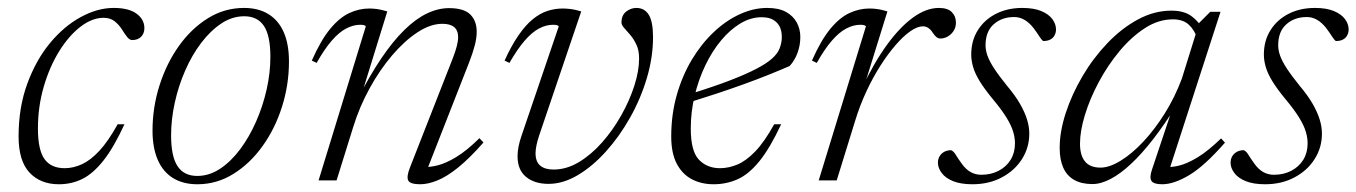

<svg xmlns="http://www.w3.org/2000/svg" viewBox="-20 -466 3504 496"><path d="M247.5 -420Q218 -420 188 -397Q158 -374 133 -333.8Q108 -293.5 93 -242Q78 -190.5 78 -134Q78 -78.5 95 -55Q112 -31.5 147 -31.5Q169.5 -31.5 191.8 -41.8Q214 -52 236.8 -76.5Q259.5 -101 284 -145H301.5Q274 -85 247.2 -51.2Q220.5 -17.5 192.8 -3.8Q165 10 132 10Q84.5 10 56.2 -20.2Q28 -50.5 28 -113.5Q28 -188.5 50.5 -249.8Q73 -311 109.2 -354.8Q145.5 -398.5 188.8 -422Q232 -445.5 273.5 -445.5Q313 -445.5 333 -430.5Q353 -415.5 353 -393.5Q353 -379.5 344.5 -371Q336 -362.5 321.5 -362.5Q314.5 -362.5 308 -371Q301.5 -379.5 294 -391.5Q286.5 -403 275.5 -411.5Q264.5 -420 247.5 -420Z M610.5 -445.5Q647.5 -445.5 673.5 -429.5Q699.5 -413.5 713 -382.8Q726.5 -352 726.5 -307Q726.5 -247 708.5 -190.2Q690.5 -133.5 658.2 -88.5Q626 -43.5 583 -16.8Q540 10 490 10Q453 10 427 -6Q401 -22 387.5 -53.2Q374 -84.5 374 -128.5Q374 -188.5 392 -245.2Q410 -302 442 -347Q474 -392 517 -418.8Q560 -445.5 610.5 -445.5ZM489.5 -11.5Q520.5 -11.5 548.5 -30Q576.5 -48.5 600.2 -80.2Q624 -112 641.5 -151.8Q659 -191.5 668.8 -234.8Q678.5 -278 678.5 -319Q678.5 -374 661.8 -399Q645 -424 611 -424Q580 -424 552 -405.5Q524 -387 500 -355.5Q476 -324 458.5 -284Q441 -244 431.5 -200.8Q422 -157.5 422 -116.5Q422 -61.5 438.8 -36.5Q455.5 -11.5 489.5 -11.5Z M798 -303.5 785.5 -309.5Q809 -362.5 833 -391.5Q857 -420.5 882.2 -432.2Q907.5 -444 933.5 -444Q942.5 -444 950.8 -443Q959 -442 966.8 -440.2Q974.5 -438.5 980.5 -436.5L911.5 -213.5L905 -212Q935.5 -271.5 965.2 -315.5Q995 -359.5 1024.2 -388.2Q1053.5 -417 1082.5 -431Q1111.5 -445 1140 -445Q1178.5 -445 1195 -428.5Q1211.5 -412 1211.5 -384Q1211.5 -368 1206.5 -348.8Q1201.5 -329.5 1192 -305L1080.5 -20.5L1073.5 -35Q1089.5 -33.5 1110.5 -38.8Q1131.5 -44 1158.5 -60.2Q1185.5 -76.5 1218.5 -109L1229 -98Q1193 -57 1163.5 -33.2Q1134 -9.5 1109.8 0.2Q1085.5 10 1065.5 10Q1040 10 1034.8 0.5Q1029.5 -9 1039 -33L1149.5 -315Q1156.5 -333 1160 -346.5Q1163.5 -360 1163.5 -370Q1163.5 -387.5 1153.2 -396Q1143 -404.5 1123 -404.5Q1092 -404.5 1058.5 -382.5Q1025 -360.5 993 -323Q961 -285.5 934.8 -237.8Q908.5 -190 892.5 -138L849.5 0H803L925 -398Q923.5 -400 920.2 -401Q917 -402 910.5 -402Q892.5 -402 874 -392.2Q855.5 -382.5 836.8 -360.8Q818 -339 798 -303.5Z M1667 -369.5Q1667 -318 1651 -264.2Q1635 -210.5 1607.5 -161.8Q1580 -113 1545.2 -74.5Q1510.5 -36 1472.5 -13.5Q1434.5 9 1397 9Q1361 9 1339 -9Q1317 -27 1317 -62.5Q1317 -86 1327.5 -116L1423.5 -398Q1422 -400 1418.5 -401Q1415 -402 1408.5 -402Q1390.5 -402 1372.2 -392.2Q1354 -382.5 1335.2 -360.8Q1316.5 -339 1296 -303.5L1283.5 -309.5Q1301.5 -349 1319.8 -375.2Q1338 -401.5 1356.5 -416.5Q1375 -431.5 1394.2 -437.8Q1413.5 -444 1433.5 -444Q1442.5 -444 1451.2 -443Q1460 -442 1467.8 -440.2Q1475.5 -438.5 1481.5 -436.5L1372.5 -115Q1368 -101.5 1365.8 -90.2Q1363.5 -79 1363.5 -70Q1363.5 -48.5 1375.5 -38.2Q1387.5 -28 1410 -28Q1443.5 -28 1475.5 -47.2Q1507.5 -66.5 1535.5 -98.2Q1563.5 -130 1585 -168.2Q1606.5 -206.5 1618.8 -244.8Q1631 -283 1631 -315Q1631 -336 1624 -350.8Q1617 -365.5 1608 -376Q1599 -386.5 1592.2 -394Q1585.5 -401.5 1585.5 -408Q1585.5 -426.5 1597.5 -436Q1609.5 -445.5 1624 -445.5Q1645 -445.5 1656 -427.8Q1667 -410 1667 -369.5Z M1947.5 -421.5Q1919.5 -421.5 1892.8 -405.5Q1866 -389.5 1842.8 -361.5Q1819.5 -333.5 1802 -297Q1784.5 -260.5 1774.5 -218.8Q1764.5 -177 1764.5 -134Q1764.5 -75.5 1785.5 -53.5Q1806.5 -31.5 1840 -31.5Q1862 -31.5 1884.5 -40.8Q1907 -50 1930.8 -74.5Q1954.5 -99 1980 -145H1998Q1969 -83 1941.5 -49.2Q1914 -15.5 1885.2 -2.8Q1856.5 10 1823.5 10Q1792 10 1767.2 -3Q1742.5 -16 1728.2 -43.2Q1714 -70.5 1714 -113.5Q1714 -170 1728.2 -220.2Q1742.5 -270.5 1767.2 -311.8Q1792 -353 1823.8 -383Q1855.5 -413 1891 -429.2Q1926.5 -445.5 1962 -445.5Q1992 -445.5 2010.8 -435Q2029.5 -424.5 2038.5 -407.5Q2047.5 -390.5 2047.5 -370.5Q2047.5 -349.5 2040.5 -330Q2033.5 -310.5 2020 -295.5Q1993.5 -284 1963.5 -272Q1933.5 -260 1900.2 -248Q1867 -236 1832.2 -224.5Q1797.5 -213 1762 -202L1763.5 -223.5Q1825 -242.5 1867 -258.8Q1909 -275 1935 -288.8Q1961 -302.5 1974.8 -315Q1988.5 -327.5 1993.5 -339.8Q1998.5 -352 1999.5 -365Q2000.5 -381 1995.8 -393.5Q1991 -406 1979.2 -413.8Q1967.5 -421.5 1947.5 -421.5Z M2217 -398Q2215.5 -400 2212.2 -401Q2209 -402 2202.5 -402Q2184.5 -402 2166 -392.2Q2147.5 -382.5 2128.8 -360.8Q2110 -339 2090 -303.5L2077.5 -309.5Q2101 -362.5 2125 -391.5Q2149 -420.5 2174.2 -432.2Q2199.5 -444 2225.5 -444Q2234.5 -444 2243 -443Q2251.5 -442 2259 -440.2Q2266.5 -438.5 2272.5 -436.5L2210 -235.5H2205.5Q2237 -303 2271 -349.8Q2305 -396.5 2339 -421Q2373 -445.5 2405.5 -445.5Q2428 -445.5 2438.8 -434.8Q2449.5 -424 2449.5 -407.5Q2449.5 -395.5 2443.5 -386.2Q2437.5 -377 2428.5 -371.8Q2419.5 -366.5 2409 -366.5Q2404 -366.5 2399.2 -370.2Q2394.5 -374 2389.5 -381.5Q2385 -389 2378.5 -393.5Q2372 -398 2364.5 -398Q2350 -398 2332 -385.5Q2314 -373 2294 -350Q2274 -327 2254.5 -296.5Q2235 -266 2218 -229.5Q2201 -193 2189 -153.5L2141.5 0H2095Z M2437 -78Q2443.5 -75.5 2449 -66.2Q2454.5 -57 2465 -42.5Q2475.5 -28 2488 -21.2Q2500.5 -14.5 2515 -14.5Q2540 -14.5 2559.8 -24.8Q2579.5 -35 2590.8 -53.2Q2602 -71.5 2602 -95.5Q2602 -110.5 2597.2 -126.2Q2592.5 -142 2580.2 -162Q2568 -182 2546 -208.5Q2524 -235 2511.5 -255.2Q2499 -275.5 2494 -292.5Q2489 -309.5 2489 -325Q2489 -361 2506.2 -388.2Q2523.5 -415.5 2553.2 -430.5Q2583 -445.5 2621 -445.5Q2650.5 -445.5 2669.8 -437.5Q2689 -429.5 2698.5 -416.8Q2708 -404 2708 -390Q2708 -381.5 2704.2 -374.5Q2700.5 -367.5 2693.2 -363.8Q2686 -360 2675 -360Q2671 -362.5 2665.5 -371.2Q2660 -380 2650 -393.5Q2639.5 -407 2627 -414.5Q2614.5 -422 2600 -422Q2568 -422 2547 -403.2Q2526 -384.5 2526 -349Q2526 -336 2531 -322Q2536 -308 2548 -289.5Q2560 -271 2581 -245Q2602.5 -219.5 2615 -197.8Q2627.5 -176 2633.2 -157.2Q2639 -138.5 2639 -120.5Q2639 -85 2620.2 -55.2Q2601.5 -25.5 2568.2 -7.8Q2535 10 2492 10Q2462 10 2442.2 2Q2422.5 -6 2412.8 -19Q2403 -32 2403 -45.5Q2403 -55 2407.2 -62.2Q2411.5 -69.5 2419.2 -73.8Q2427 -78 2437 -78Z M2956 -28 3012 -195.5H3020.5Q2989.5 -146 2959.8 -107.5Q2930 -69 2902.2 -43Q2874.5 -17 2849.2 -3.8Q2824 9.5 2802 9.5Q2774 9.5 2755 -1.2Q2736 -12 2726.8 -32.8Q2717.5 -53.5 2717.5 -84Q2717.5 -126 2733.2 -174.2Q2749 -222.5 2776.5 -269.2Q2804 -316 2840.8 -354.5Q2877.5 -393 2919.8 -415.8Q2962 -438.5 3006 -438.5Q3039 -438.5 3058.2 -424.2Q3077.5 -410 3091.5 -385L3073.5 -366Q3065.5 -389 3050.8 -402.5Q3036 -416 3010 -416Q2972.5 -416 2937.5 -393.2Q2902.5 -370.5 2872 -333.8Q2841.5 -297 2818.5 -254Q2795.5 -211 2782.8 -169.2Q2770 -127.5 2770 -95Q2770 -64.5 2783 -48.8Q2796 -33 2823 -33Q2846 -33 2875 -50.8Q2904 -68.5 2933.5 -100Q2963 -131.5 2989 -173Q3015 -214.5 3033 -262.5L3078 -407L3106.5 -435.5H3133L2998.5 -20.5L2987.5 -35Q3004 -33 3025.2 -38Q3046.5 -43 3073.8 -59.5Q3101 -76 3134.5 -108.5L3144.5 -97.5Q3091.5 -37 3052 -13.5Q3012.5 10 2982.5 10Q2960 10 2954.5 1.2Q2949 -7.5 2956 -28Z M3193 -78Q3199.5 -75.5 3205 -66.2Q3210.5 -57 3221 -42.5Q3231.5 -28 3244 -21.2Q3256.5 -14.5 3271 -14.5Q3296 -14.5 3315.8 -24.8Q3335.5 -35 3346.8 -53.2Q3358 -71.5 3358 -95.5Q3358 -110.5 3353.2 -126.2Q3348.5 -142 3336.2 -162Q3324 -182 3302 -208.5Q3280 -235 3267.5 -255.2Q3255 -275.5 3250 -292.5Q3245 -309.5 3245 -325Q3245 -361 3262.2 -388.2Q3279.5 -415.5 3309.2 -430.5Q3339 -445.5 3377 -445.5Q3406.5 -445.5 3425.8 -437.5Q3445 -429.5 3454.5 -416.8Q3464 -404 3464 -390Q3464 -381.5 3460.2 -374.5Q3456.5 -367.5 3449.2 -363.8Q3442 -360 3431 -360Q3427 -362.5 3421.5 -371.2Q3416 -380 3406 -393.5Q3395.5 -407 3383 -414.5Q3370.5 -422 3356 -422Q3324 -422 3303 -403.2Q3282 -384.5 3282 -349Q3282 -336 3287 -322Q3292 -308 3304 -289.5Q3316 -271 3337 -245Q3358.5 -219.5 3371 -197.8Q3383.5 -176 3389.2 -157.2Q3395 -138.5 3395 -120.5Q3395 -85 3376.2 -55.2Q3357.5 -25.5 3324.2 -7.8Q3291 10 3248 10Q3218 10 3198.2 2Q3178.5 -6 3168.8 -19Q3159 -32 3159 -45.5Q3159 -55 3163.2 -62.2Q3167.5 -69.5 3175.2 -73.8Q3183 -78 3193 -78Z"/></svg>

Font: Newsreader 24pt Light
Style: Italic
Weight: 300
Italic angle: -17°
Designer: Hugues Gentile
Foundry: Production Type
Version: Version 1.003